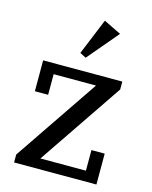

<svg xmlns="http://www.w3.org/2000/svg" viewBox="-117 -860 742 937"><g transform="rotate(15 254.0 -391.5)"><path d="M46 -40 335 -466H121V-362H54V-518H454V-478L165 -52H395V-156H462V0H46ZM220 -600 295 -783 383 -740 251 -584Z"/></g></svg>

Font: IBM Plex Serif Text
Style: Regular
Weight: 450
Designer: Mike Abbink, Paul van der Laan, Pieter van Rosmalen
Foundry: Bold Monday
Version: Version 3.001